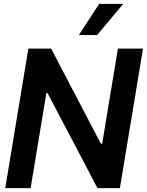

<svg xmlns="http://www.w3.org/2000/svg" viewBox="-20 -981 766 1001"><path d="M725.6 -727.5 605 0H488.3L228 -495.6H221.7L139.6 0H7.3L127.9 -727.5H246.6L505.9 -231.9H512.7L594.7 -727.5ZM391.1 -798.3 497.1 -960.9H622.6L486.3 -798.3Z"/></svg>

Font: Inter Tight SemiBold
Style: Italic
Weight: 600
Italic angle: -9.39999°
Designer: Rasmus Andersson
Foundry: rsms
Version: Version 3.004